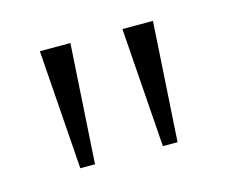

<svg xmlns="http://www.w3.org/2000/svg" viewBox="-47 -772 384 328"><g transform="rotate(-15 145.0 -608.5)"><path d="M60 -503 45 -714H99L86 -503ZM206 -503 191 -714H245L232 -503Z"/></g></svg>

Font: Noto Serif Armenian SemiCondensed ExtraLight
Style: Regular
Weight: 200
Width: 4
Designer: Monotype Design Team
Foundry: Monotype Imaging Inc.
Version: Version 2.008; ttfautohint (v1.8.4.7-5d5b)